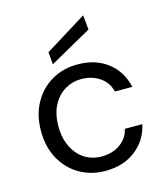

<svg xmlns="http://www.w3.org/2000/svg" viewBox="-111 -818 793 915"><g transform="rotate(-15 285.5 -360.0)"><path d="M297 12Q226 12 169.5 -21Q113 -54 80.5 -113Q48 -172 48 -250Q48 -329 80.5 -388Q113 -447 169.5 -480Q226 -513 297 -513Q387 -513 446.5 -466.5Q506 -420 523 -342H437Q426 -389 387 -415Q348 -441 296 -441Q254 -441 217 -419.5Q180 -398 157 -355.5Q134 -313 134 -250Q134 -204 147.5 -168Q161 -132 183.5 -107.5Q206 -83 235.5 -71Q265 -59 296 -59Q331 -59 360 -70.5Q389 -82 409.5 -104.5Q430 -127 437 -158H523Q507 -82 446.5 -35Q386 12 297 12ZM185 -544 180 -605 385 -732 392 -660Z"/></g></svg>

Font: DVN - DM Sans
Style: Regular
Weight: 400
Designer: Colophon Foundry, Jonny Pinhorn
Foundry: Colophon Foundry
Version: Version 4.004;gftools[0.9.30]